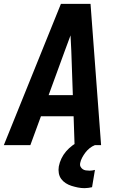

<svg xmlns="http://www.w3.org/2000/svg" viewBox="-29 -755 649 999"><path d="M-9 0 288 -735H442L497 0H359L354 -150H184L129 0ZM224 -260H350L342 -490Q341 -510 340 -530.5Q339 -551 338 -571Q331 -551 323 -530.5Q315 -510 308 -490ZM411 224Q393 224 376 220.5Q359 217 343 212Q327 207 313 198Q299 189 289.5 176Q280 163 277 146Q274 129 277 111Q281 90 290.5 70Q300 50 315 32.5Q330 15 349 1Q368 -13 388 -23Q408 -33 429.5 -38.5Q451 -44 472 -45L465 0Q450 6 437.5 16Q425 26 415.5 38.5Q406 51 398.5 65Q391 79 388 94Q386 104 390 112Q394 120 401 125Q408 130 417.5 131.5Q427 133 437 133Q444 133 451 132Q458 131 465 129L450 219Q441 221 431 222.5Q421 224 411 224Z"/></svg>

Font: Iosevka XBd Ex Obl
Style: Regular
Weight: 800
Width: 7
Italic angle: -9°
Monospace: yes
Designer: Belleve Invis
Foundry: Belleve Invis
Version: Version 32.5.0; ttfautohint (v1.8.4)